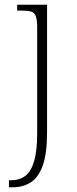

<svg xmlns="http://www.w3.org/2000/svg" viewBox="-20 -556 327 816"><path d="M18 240V210H28Q63 210 87.5 191.5Q112 173 125 129Q138 85 138 8V-439Q138 -472 132 -487.5Q126 -503 112 -507Q98 -511 73 -511H53V-536H180V8Q180 97 161.5 148Q143 199 110 219.5Q77 240 34 240Z"/></svg>

Font: Noto Serif Tamil ExtraLight
Style: Italic
Weight: 200
Italic angle: -12°
Designer: Indian Type Foundry, Tom Grace, and the Monotype Design Team
Foundry: Monotype Imaging Inc.
Version: Version 2.003; ttfautohint (v1.8.4.7-5d5b)